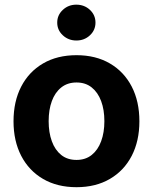

<svg xmlns="http://www.w3.org/2000/svg" viewBox="-20 -780 646 811"><path d="M303.2 10.7Q221.7 10.7 161.9 -24.2Q102.1 -59.1 69.6 -121.8Q37.1 -184.6 37.1 -267.6Q37.1 -351.6 69.6 -414.3Q102.1 -477.1 161.9 -512Q221.7 -546.9 303.2 -546.9Q384.3 -546.9 444.1 -512Q503.9 -477.1 536.4 -414.3Q568.8 -351.6 568.8 -267.6Q568.8 -184.6 536.4 -121.8Q503.9 -59.1 444.1 -24.2Q384.3 10.7 303.2 10.7ZM303.2 -104.5Q341.3 -104.5 367.4 -125.5Q393.6 -146.5 407.2 -183.3Q420.9 -220.2 420.9 -268.1Q420.9 -316.4 407.2 -353Q393.6 -389.6 367.4 -410.6Q341.3 -431.6 303.2 -431.6Q265.1 -431.6 238.8 -410.6Q212.4 -389.6 199 -353Q185.5 -316.4 185.5 -268.1Q185.5 -220.2 199 -183.3Q212.4 -146.5 238.5 -125.5Q264.6 -104.5 303.2 -104.5ZM302.7 -608.9Q269 -608.9 245.4 -630.9Q221.7 -652.8 221.7 -684.6Q221.7 -716.3 245.4 -738.3Q269 -760.3 302.2 -760.3Q336.4 -760.3 359.9 -738.3Q383.3 -716.3 383.3 -684.6Q383.3 -652.8 359.9 -630.9Q336.4 -608.9 302.7 -608.9Z"/></svg>

Font: Inter 18pt
Style: Bold
Weight: 700
Designer: Rasmus Andersson
Foundry: rsms
Version: Version 4.001;git-66647c0bb